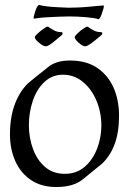

<svg xmlns="http://www.w3.org/2000/svg" viewBox="-20 -736 518 771"><path d="M206 15Q146 15 104.5 -13Q63 -41 41.5 -89Q20 -137 20 -196Q20 -264 39 -316Q58 -368 93 -402Q98 -406 118 -422.5Q138 -439 175 -468Q206 -493 261 -493Q326 -493 369.5 -464Q413 -435 435.5 -385Q458 -335 458 -271Q458 -205 440.5 -157.5Q423 -110 389 -78Q376 -68 357.5 -52.5Q339 -37 314 -17Q276 15 206 15ZM240 -38Q288 -38 320.5 -66.5Q353 -95 370 -139.5Q387 -184 387 -231Q387 -285 367.5 -331.5Q348 -378 313 -407Q278 -436 233 -436Q189 -436 158 -406.5Q127 -377 111.5 -330.5Q96 -284 96 -233Q96 -183 112.5 -138Q129 -93 161 -65.5Q193 -38 240 -38ZM164 -550Q153 -550 136 -565Q120 -578 120 -587Q120 -593 146 -614Q166 -629 170 -629Q175 -629 180 -624Q185 -621 189 -618.5Q193 -616 197 -614Q210 -607 226 -607Q231 -607 231 -603Q232 -599 229 -596L203 -574Q175 -550 164 -550ZM323 -550Q312 -550 295 -565Q280 -579 280 -587Q280 -593 305 -614Q325 -629 330 -629Q334 -629 339 -624Q344 -621 348 -618.5Q352 -616 356 -614Q369 -607 385 -607Q390 -607 391 -603Q391 -599 388 -596Q386 -594 379.5 -588.5Q373 -583 362 -574Q332 -550 323 -550ZM375 -659Q360 -664 325 -667Q290 -670 258 -670Q243 -670 218 -669Q193 -668 166 -666.5Q139 -665 116 -661Q115 -661 115 -663Q115 -671 123 -695Q132 -718 138 -716Q148 -713 168 -710.5Q188 -708 212 -707Q236 -706 256 -705Q270 -705 293.5 -706Q317 -707 337 -709Q368 -712 381 -713Q394 -714 396 -714Q397 -714 397 -712Q397 -703 389 -681Q380 -657 375 -659Z"/></svg>

Font: Luxurious Roman
Style: Regular
Weight: 400
Designer: Robert E. Leuschke
Foundry: Robert E. Leuschke
Version: Version 1.010; ttfautohint (v1.8.3)